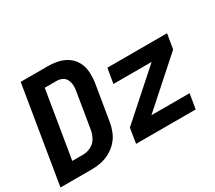

<svg xmlns="http://www.w3.org/2000/svg" viewBox="-134 -1001 1420 1267"><g transform="rotate(-30 576.0 -367.5)"><path d="M5 0H244Q279 0 314 -7Q349 -14 382.5 -32Q416 -50 442 -78Q468 -106 482 -140Q496 -174 502 -209L547 -481Q553 -522 551 -562.5Q549 -603 531.5 -637.5Q514 -672 483 -694.5Q452 -717 413 -726Q374 -735 333 -735H126ZM243 -113H160L244 -622H333Q356 -622 375.5 -613Q395 -604 404.5 -585Q414 -566 415.5 -544Q417 -522 413 -500L368 -227Q363 -198 347 -170Q331 -142 302 -127.5Q273 -113 243 -113ZM581 0H1035L1054 -113H763L1104 -417L1123 -530H668L649 -417H940L599 -113Z"/></g></svg>

Font: Iosevka Sparkle XBdObl
Style: Regular
Weight: 800
Italic angle: -9°
Designer: Belleve Invis
Foundry: Belleve Invis
Version: Version 4.5.0; ttfautohint (v1.8.3)